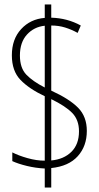

<svg xmlns="http://www.w3.org/2000/svg" viewBox="-20 -780 441 858"><path d="M180 -27Q139 -29 100 -38.5Q61 -48 35 -60V-99Q62 -85 102.5 -73.5Q143 -62 180 -62V-350Q110 -383 71.5 -423Q33 -463 33 -533Q33 -605 74.5 -650Q116 -695 180 -700V-760H209V-701Q281 -699 341 -666L327 -633Q300 -648 271 -657Q242 -666 209 -666V-375Q290 -338 329 -298.5Q368 -259 368 -195Q368 -127 327.5 -82Q287 -37 209 -29V58H180ZM180 -665Q132 -660 100.5 -625.5Q69 -591 69 -532Q69 -476 98 -446Q127 -416 180 -389ZM209 -63Q265 -68 299 -101.5Q333 -135 333 -193Q333 -244 303 -275Q273 -306 209 -337Z"/></svg>

Font: Noto Sans Malayalam ExtraCondensed ExtraLight
Style: Regular
Weight: 200
Width: 2
Designer: Jelle Bosma - Monotype Design Team
Foundry: Monotype Imaging Inc.
Version: Version 2.104; ttfautohint (v1.8.4.7-5d5b)